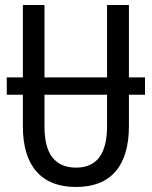

<svg xmlns="http://www.w3.org/2000/svg" viewBox="-20 -734 604 764"><path d="M7 -357V-426H71V-714H157V-426H406V-714H493V-426H557V-357H493V-232Q493 -114 440 -52Q387 10 282 10Q179 10 125 -51.5Q71 -113 71 -232V-357ZM157 -231Q157 -147 189 -107Q221 -67 283 -67Q406 -67 406 -232V-357H157Z"/></svg>

Font: Avrile Sans Condensed
Style: Regular
Weight: 400
Width: 3
Designer: Monotype Design Team
Foundry: Monotype Imaging Inc.
Version: Version 2.001;September 10, 2019;FontCreator 11.5.0.2425 64-